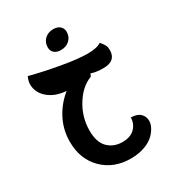

<svg xmlns="http://www.w3.org/2000/svg" viewBox="-292 -1020 1540 1671"><g transform="rotate(-30 478.0 -185.0)"><path d="M471 -650Q430 -650 406 -671Q382 -692 382 -727Q382 -778 416 -810Q450 -842 503 -842Q544 -842 568.5 -820.5Q593 -799 593 -764Q593 -713 558.5 -681.5Q524 -650 471 -650ZM528 472Q356 472 247 363.5Q138 255 138 80Q138 -38 190 -140Q242 -242 335 -318Q226 -325 157 -383.5Q88 -442 88 -526Q88 -558 107 -599Q234 -565 398 -536Q562 -507 657 -507Q753 -507 794 -537Q820 -506 829.5 -487Q839 -468 839 -439Q839 -329 714 -329Q639 -329 591 -346L579 -320Q476 -281 405.5 -166Q335 -51 335 82Q335 200 392 255.5Q449 311 536 311Q616 311 659.5 267.5Q703 224 703 162Q792 162 819 224Q844 282 798 351Q742 437 619 463Q576 472 528 472Z"/></g></svg>

Font: Lemonada
Style: Bold
Weight: 700
Designer: Mohamed Gaber (Arabic), Eduardo Tunni (Latin)
Foundry: Kief Type Foundry
Version: Version 4.004